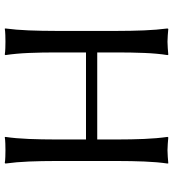

<svg xmlns="http://www.w3.org/2000/svg" viewBox="20 -747 730 810"><g transform="rotate(90 385.0 -342.0)"><path d="M568.4 -471.7Q568.4 -531.2 566.2 -584.7Q564 -638.2 557.6 -683.6L559.6 -687Q569.3 -686 586.7 -684.8Q604 -683.6 613.8 -683.6Q623 -683.6 641.1 -684.8Q659.2 -686 668.9 -687L669.9 -683.6Q663.6 -641.1 661.4 -586.2Q659.2 -531.2 659.2 -471.7V-212.4Q659.2 -152.8 661.4 -99.1Q663.6 -45.4 669.9 0L667.5 2.9Q658.2 1 640.6 0.5Q623 0 613.8 0Q604 0 586.2 0.5Q568.4 1 558.6 2.9L557.6 0Q564 -43.5 566.2 -98.1Q568.4 -152.8 568.4 -212.4V-339.8H201.2V-212.4Q201.2 -152.8 203.4 -99.1Q205.6 -45.4 212.4 0L210 2.9Q200.2 1 182.6 0.5Q165 0 155.8 0Q146.5 0 128.4 0.5Q110.4 1 101.1 2.9L100.1 0Q106 -43.5 108.2 -98.1Q110.4 -152.8 110.4 -212.4V-471.7Q110.4 -531.2 108.2 -584.7Q106 -638.2 100.1 -683.6L102.1 -687Q111.3 -686 128.9 -684.8Q146.5 -683.6 155.8 -683.6Q165 -683.6 183.1 -684.8Q201.2 -686 210.9 -687L212.4 -683.6Q205.6 -641.1 203.4 -586.2Q201.2 -531.2 201.2 -471.7V-387.2H568.4Z"/></g></svg>

Font: Kurinto Seri
Style: Regular
Weight: 400
Designer: Kurinto was developed by Clint Goss from a range of fonts that are compatible with the SIL Open Font License Version 1.1
Foundry: Clinton F. Goss
Version: Version 2.196; July 25, 2020